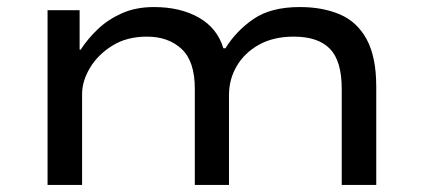

<svg xmlns="http://www.w3.org/2000/svg" viewBox="-20 -525 1202 545"><path d="M115 0V-496H206V-384H209Q229 -415 258 -442.5Q287 -470 326.5 -487.5Q366 -505 417 -505Q492 -505 544.5 -475Q597 -445 614 -388H620Q650 -437 699.5 -471Q749 -505 831 -505Q896 -505 945 -484Q994 -463 1021 -413Q1048 -363 1048 -279V0H950V-273Q950 -352 916.5 -386.5Q883 -421 814 -421Q756 -421 715 -398Q674 -375 652 -337.5Q630 -300 630 -255V0H533V-273Q533 -351 495.5 -386Q458 -421 397 -421Q340 -421 299 -395.5Q258 -370 235.5 -332.5Q213 -295 213 -258V0Z"/></svg>

Font: Nunito Sans 7pt Expanded
Style: Regular
Weight: 400
Width: 7
Designer: Vernon Adams
Foundry: Vernon Adams
Version: Version 3.101;gftools[0.9.27]